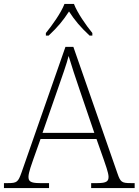

<svg xmlns="http://www.w3.org/2000/svg" viewBox="-23 -951 701 971"><path d="M209 -784V-771H223C270 -815 296 -847 326 -893C356 -847 383 -815 430 -771H444V-784C413 -822 368 -886 351 -931H303C286 -886 240 -822 209 -784ZM-3 0H225V-25H178C130 -25 121 -35 121 -57C121 -78 139 -127 145 -144L182 -248H465L502 -143C508 -125 526 -77 526 -57C526 -35 517 -25 470 -25H438V0H658V-25H638C593 -25 586 -30 571 -74L348 -714H308L86 -79C69 -31 63 -25 18 -25H-3ZM192 -279 271 -506C288 -555 316 -633 324 -668C337 -624 361 -551 380 -496L454 -279Z"/></svg>

Font: Noto Serif Devanagari ExtraLight
Style: Regular
Weight: 200
Designer: Universal Thirst, Indian Type Foundry and the Monotype Design Team
Foundry: Monotype Imaging Inc.
Version: Version 2.004